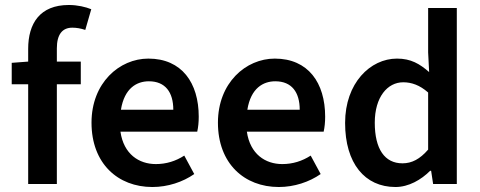

<svg xmlns="http://www.w3.org/2000/svg" viewBox="-20 -738 1925 770"><path d="M27 -486V-400H93V0H208V-400H304V-491H208V-544C208 -600 230 -627 270 -627C287 -627 304 -624 322 -618L346 -701C324 -710 291 -718 256 -718C140 -718 93 -644 93 -542V-491Z M591 12C653 12 713 -8 759 -40L719 -114C685 -92 647 -80 605 -80C537 -80 476 -120 463 -210H771C775 -228 777 -248 777 -270C777 -406 709 -503 575 -503C459 -503 347 -406 347 -246C347 -82 453 12 591 12ZM465 -298C479 -385 529 -412 577 -412C643 -412 675 -368 675 -298Z M1098 12C1160 12 1220 -8 1266 -40L1226 -114C1192 -92 1154 -80 1112 -80C1044 -80 983 -120 970 -210H1278C1282 -228 1284 -248 1284 -270C1284 -406 1216 -503 1082 -503C966 -503 854 -406 854 -246C854 -82 960 12 1098 12ZM972 -298C986 -385 1036 -412 1084 -412C1150 -412 1182 -368 1182 -298Z M1364 -245C1364 -83 1443 12 1566 12C1619 12 1669 -17 1705 -53H1709L1717 0H1812V-706H1697V-528L1701 -449C1663 -482 1628 -503 1572 -503C1465 -503 1364 -405 1364 -245ZM1597 -408C1630 -408 1663 -397 1697 -367V-138C1664 -100 1632 -83 1594 -83C1523 -83 1483 -140 1483 -246C1483 -349 1534 -408 1597 -408Z"/></svg>

Font: DAIFUKU Sans Semibold
Style: Regular
Weight: 600
Designer: Original font ‘Source Sans 3’ : Paul D. Hunt
Foundry: Daifuku
Version: Version 1.000